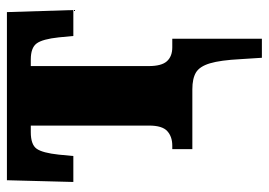

<svg xmlns="http://www.w3.org/2000/svg" viewBox="-131 -445 777 555"><g transform="rotate(-90 257.5 -167.5)"><path d="M364 139Q361 81 352 51Q343 21 325.5 10.5Q308 0 277 0H104V-58H114Q140 -58 156 -72.5Q172 -87 172 -125V-467H153Q117 -467 105 -450Q93 -433 88 -386L84 -344H9L14 -536H500L506 -344H431L427 -386Q422 -433 409.5 -450Q397 -467 363 -467H344V-126Q344 -89 358 -73.5Q372 -58 398 -58H423V201H368Z"/></g></svg>

Font: Noto Serif Condensed Black
Style: Regular
Weight: 900
Width: 3
Designer: Monotype Design Team
Foundry: Monotype Imaging Inc.
Version: Version 2.015; ttfautohint (v1.8.4.7-5d5b)